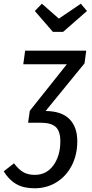

<svg xmlns="http://www.w3.org/2000/svg" viewBox="-74 -799 492 1031"><path d="M380 -459 171 -203Q257 -202 299 -159.5Q341 -117 341 -41Q341 33 311 90.5Q281 148 229 180Q177 212 111 212Q53 212 13.5 189.5Q-26 167 -54 121L1 78Q27 112 52 126Q77 140 113 140Q176 140 213 88.5Q250 37 250 -40Q250 -95 225 -117.5Q200 -140 144 -140H76L77 -141L86 -204L285 -454H51L61 -527H389ZM393 -740 265 -628H210L113 -740L151 -779L242 -699L360 -779Z"/></svg>

Font: Fira Sans Compressed
Style: Italic
Weight: 400
Width: 1
Italic angle: -8°
Designer: bBox Type GmbH & Carrois Corporate GbR & Edenspiekermann AG
Foundry: bBox Type GmbH & Carrois Corporate GbR & Edenspiekermann AG
Version: Version 4.301